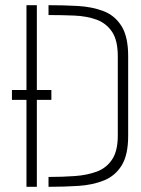

<svg xmlns="http://www.w3.org/2000/svg" viewBox="-20 -720 544 740"><path d="M82 0V-335H26V-373H82V-700H122V-373H178V-335H122V0ZM167 0V-38Q221 -38 269 -41.5Q317 -45 354 -59Q391 -73 412.5 -106Q434 -139 434 -197V-503Q434 -565 411.5 -598Q389 -631 351.5 -644.5Q314 -658 266 -660Q218 -662 167 -662V-700Q225 -700 279.5 -697Q334 -694 378 -677.5Q422 -661 448 -620Q474 -579 474 -503V-197Q474 -123 449 -82.5Q424 -42 380.5 -24.5Q337 -7 282 -3.5Q227 0 167 0Z"/></svg>

Font: Stick No Bills ExtraLight ExtraLight
Style: Regular
Weight: 250
Version: Version 2.000